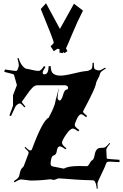

<svg xmlns="http://www.w3.org/2000/svg" viewBox="-20 -1224 751 1175"><path d="M229.5 -1168.9 261.7 -1204.1 346.7 -1046.9 432.6 -1201.2 487.8 -1159.2Q452.1 -1089.4 420.7 -1013.4Q389.2 -937.5 383.8 -928.2L392.6 -911.1L374.5 -898.9L367.7 -907.2L366.7 -898.9L343.8 -901.9Q344.7 -914.1 344.7 -921.9Q336.9 -925.8 333.5 -925.8Q323.7 -922.4 309.6 -910.2L289.6 -940.9Q308.6 -957.5 308.6 -962.6Q308.6 -967.8 304.9 -978Q301.3 -988.3 295.2 -1004.4Q289.1 -1020.5 285.6 -1029.8ZM466.3 -208 512.2 -207Q519.5 -207 528.1 -223.6Q536.6 -240.2 544.4 -243.2Q554.7 -249.5 558.6 -273.4Q565.9 -317.9 593.3 -318.8L611.3 -319.8Q619.1 -319.8 626.5 -325Q633.8 -330.1 650.4 -349.1L654.3 -345.2Q630.4 -318.4 630.4 -307.1L633.3 -253.9Q633.3 -251 711.4 -246.1V-231.9Q660.2 -234.9 649.4 -234.9Q632.3 -234.9 629.4 -223.1Q623.5 -205.1 609.4 -176.8Q576.2 -108.9 576.2 -100.6Q576.2 -92.3 578.1 -69.8L572.3 -68.8Q568.4 -106.9 556.2 -119.1V-118.2Q553.2 -121.1 538.6 -121.1Q523.9 -121.1 494.4 -122.3Q464.8 -123.5 445.1 -125Q425.3 -126.5 389.2 -129.2Q353 -131.8 343.8 -132.3Q334.5 -132.8 325.2 -127.9Q315.9 -123 308.6 -123L287.6 -127Q228.5 -119.1 166.5 -119.1L110.4 -126Q96.2 -126 69.3 -107.9L64.5 -115.2Q85.4 -128.9 91.8 -137Q98.1 -145 102.1 -167.5Q106 -189.9 121.6 -202.1Q123.5 -204.1 125.5 -208L154.3 -284.2Q155.3 -286.1 155.3 -291.7Q155.3 -297.4 130.4 -319.8L134.3 -325.2Q157.2 -303.2 163.3 -303.2Q169.4 -303.2 171.4 -304.2L175.3 -310.1Q241.2 -488.3 278.3 -503.9Q277.8 -503.9 279.5 -507.1Q281.2 -510.3 284.4 -516.6Q287.6 -522.9 291.7 -530.8Q295.9 -538.6 300.3 -548.3Q304.7 -558.1 308.3 -567.4Q312 -576.7 315.2 -586.4Q318.4 -596.2 319.3 -604Q320.3 -611.8 326.4 -632.1Q332.5 -652.3 338.4 -681.2H339.4Q332.5 -639.2 332.5 -627V-625Q332.5 -619.1 336.2 -614Q339.8 -608.9 345.5 -608.9Q351.1 -608.9 356.7 -619.4Q362.3 -629.9 365.7 -642.6Q374.5 -676.8 391.6 -676.8H394.5Q396.5 -683.6 396.5 -688.2Q396.5 -692.9 391.4 -697.5Q386.2 -702.1 378.4 -702.1H207.5Q192.9 -702.1 177.5 -686.5Q162.1 -670.9 142.8 -642.3Q123.5 -613.8 118.4 -607.9Q113.3 -602.1 113.3 -599.9Q113.3 -597.7 135.3 -571.8L129.4 -566.9Q109.4 -590.8 102.5 -590.8Q95.7 -590.8 89.4 -586.9L78.1 -577.1Q75.2 -574.7 63.7 -549.1Q52.2 -523.4 47.4 -513.2L37.6 -518.1Q59.6 -574.7 59.6 -578.1V-641.1L83.5 -703.1L65.4 -767.1Q64.5 -770.5 6.3 -784.2L10.3 -798.8Q72.3 -789.1 78.4 -789.8Q84.5 -790.5 87.4 -797.9L92.3 -811Q95.2 -816.9 95.2 -826.4Q95.2 -835.9 86.4 -867.2L93.3 -869.1Q106.4 -827.1 128.9 -809.6Q136.7 -803.2 144 -802.7Q151.4 -802.2 176.5 -796.1Q201.7 -790 216.1 -790Q230.5 -790 249.5 -819.8L258.3 -814Q241.2 -789.6 241.2 -779.3Q241.2 -769 251.5 -769Q277.3 -769 277.3 -818.8H290.5Q290.5 -784.7 306.4 -772.9Q322.3 -761.2 349.6 -761.2Q377 -761.2 431.9 -774.7Q486.8 -788.1 502.4 -788.6Q518.1 -789.1 524.9 -793.2Q531.7 -797.4 536.1 -798.8Q546.4 -801.8 546.4 -839.8H554.2Q554.2 -813.5 555.9 -809.3Q557.6 -805.2 558.1 -803.5Q558.6 -801.8 561.3 -800.3Q564 -798.8 564.7 -798.3Q565.4 -797.9 569.6 -796.6Q573.7 -795.4 576.4 -794.2Q579.1 -793 587.2 -793Q595.2 -793 623.5 -810.1L627.4 -804.2Q605 -791 598.6 -784.2Q592.3 -777.3 591.1 -769Q589.8 -760.7 579.6 -742.4Q569.3 -724.1 568.8 -719Q568.4 -713.9 565.4 -703.6Q562.5 -693.4 556.4 -679.4Q550.3 -665.5 545.2 -654.5Q540 -643.6 531.2 -625.5L517.6 -598.6Q502.9 -569.3 495.6 -556.9Q488.3 -544.4 488.3 -539.6Q488.3 -534.7 513.2 -514.2L507.3 -506.8Q485.4 -524.9 476.6 -524.9Q464.4 -524.9 450.9 -497.3Q437.5 -469.7 437.5 -458.5Q437.5 -447.3 465.3 -428.2L459.5 -419.9Q436 -437 426.3 -437Q409.2 -437 384.3 -400.4Q359.4 -363.8 359.4 -350.1Q359.4 -336.4 386.2 -316.9L381.3 -310.1Q356.9 -328.1 347.7 -328.1Q338.4 -328.1 334 -320.3Q329.6 -312.5 328.1 -302.7Q325.2 -276.4 307.1 -272Q297.4 -269 293.5 -251.2Q289.6 -233.4 289.6 -223.6Q289.6 -207 304.2 -205.1L366.2 -192.9Q367.2 -191.9 368.9 -191.9Q370.6 -191.9 374.5 -193.8Q399.9 -208 466.3 -208Z"/></svg>

Font: Eater Caps
Style: Regular
Weight: 400
Version: Version 001.002